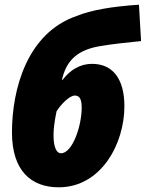

<svg xmlns="http://www.w3.org/2000/svg" viewBox="-20 -788 621 818"><path d="M230 10C412 10 510 -177 510 -335C510 -454 459 -516 372 -516C323 -516 279 -491 247 -448H244C260 -519 298 -571 398 -590C453 -600 522 -607 581 -613L572 -768C455 -760 368 -745 307 -720C96 -648 31 -409 31 -224C31 -59 114 10 230 10ZM240 -135C223 -135 208 -155 208 -214C208 -242 214 -281 221 -314C238 -341 275 -381 299 -381C323 -381 328 -358 328 -329C328 -250 288 -135 240 -135Z"/></svg>

Font: Noto Sans UI SemiCondensed Black
Style: Italic
Weight: 900
Width: 4
Italic angle: -372°
Designer: Monotype Design Team
Foundry: Monotype Imaging Inc.
Version: Version 1.901